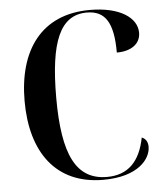

<svg xmlns="http://www.w3.org/2000/svg" viewBox="-53 -771 710 827"><g transform="rotate(-5 302.5 -357.0)"><path d="M361 10C512 10 567 -63 567 -115C567 -133 560 -150 541 -157C521 -54 468 -1 378 -1C244 -1 189 -113 189 -359C189 -601 236 -714 352 -714C432 -714 466 -660 466 -531C531 -531 569 -562 569 -608C569 -672 497 -724 366 -724C155 -724 52 -576 52 -357C52 -137 155 10 361 10Z"/></g></svg>

Font: Noto Serif Display SemiCondensed SemiBold
Style: Regular
Weight: 600
Width: 4
Designer: Monotype Design Team
Foundry: Monotype Imaging Inc.
Version: Version 2.009